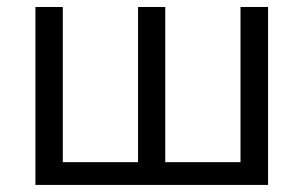

<svg xmlns="http://www.w3.org/2000/svg" viewBox="-20 -522 857 542"><path d="M80 0V-502.3H157.3V-64.2H369.7V-502.3H446.5V-64.2H658.9V-502.3H736.7V0Z"/></svg>

Font: Mulish ExtraLight
Style: Regular
Weight: 200
Designer: Vernon Adams
Foundry: Vernon Adams
Version: Version 3.603